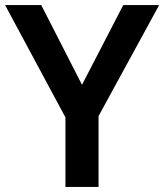

<svg xmlns="http://www.w3.org/2000/svg" viewBox="-20 -734 645 754"><path d="M302 -401 464 -714H605L367 -278V0H237V-273L0 -714H142Z"/></svg>

Font: Noto Sans Adlam Unjoined SemiBold
Style: Regular
Weight: 600
Version: Version 3.001